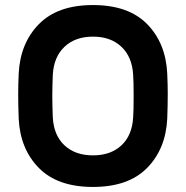

<svg xmlns="http://www.w3.org/2000/svg" viewBox="-20 -730 736 760"><path d="M642 -439Q644 -393 644 -359Q644 -314 642 -260Q636 -140 562 -65Q488 10 348 10Q208 10 134 -65Q60 -140 54 -260Q52 -314 52 -359Q52 -393 54 -439Q60 -559 134 -634.5Q208 -710 348 -710Q488 -710 562 -635Q636 -560 642 -439ZM189 -434Q187 -384 187 -350Q187 -315 189 -265Q193 -194 235.5 -154.5Q278 -115 348 -115Q418 -115 460.5 -154.5Q503 -194 507 -265Q509 -290 509 -350Q509 -409 507 -434Q503 -505 460.5 -545Q418 -585 348 -585Q278 -585 235.5 -545Q193 -505 189 -434Z"/></svg>

Font: Hezaedrus Medium
Style: Regular
Weight: 500
Designer: Hubert & Fischer
Foundry: Hubert & Fischer
Version: Version 1.10;September 3, 2019;FontCreator 11.5.0.2425 64-bi